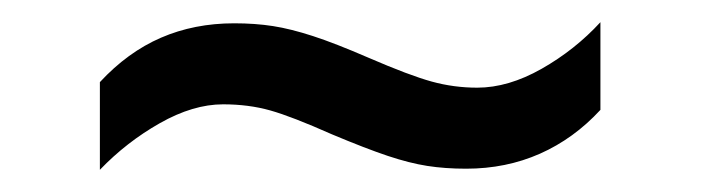

<svg xmlns="http://www.w3.org/2000/svg" viewBox="-20 -409 632 173"><path d="M70 -335Q95 -362 125 -375Q155 -388 191 -388Q210 -388 226 -385.5Q242 -383 262 -376.5Q282 -370 312 -357Q349 -341 369 -335.5Q389 -330 410 -330Q438 -330 468 -347Q498 -364 521 -389V-310Q497 -284 466.5 -270.5Q436 -257 400 -257Q381 -257 365 -259.5Q349 -262 329.5 -268.5Q310 -275 279 -288Q243 -304 223.5 -309.5Q204 -315 181 -315Q154 -315 124 -298Q94 -281 70 -256Z"/></svg>

Font: usinhala15
Style: Book
Weight: 400
Designer: Jelle Bosma - Monotype Design Team
Foundry: Monotype Imaging Inc.
Version: Version 2.003